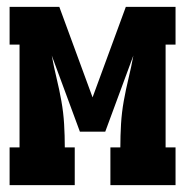

<svg xmlns="http://www.w3.org/2000/svg" viewBox="-20 -540 540 560"><path d="M8 0V-110H37V-410H8V-520H153L250 -256L347 -520H492V-410H463V-110H492V0H302V-110H331Q331 -144 333 -178Q335 -212 341 -245.5Q347 -279 355 -312Q363 -345 369 -378L287 -156H213L131 -378Q137 -345 145 -312Q153 -279 159 -245.5Q165 -212 167 -178Q169 -144 169 -110H198V0Z"/></svg>

Font: Iosevka Curly Slab Heavy
Style: Regular
Weight: 900
Monospace: yes
Designer: Belleve Invis
Foundry: Belleve Invis
Version: Version 22.1.2; ttfautohint (v1.8.4)